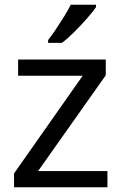

<svg xmlns="http://www.w3.org/2000/svg" viewBox="-20 -786 510 806"><path d="M431 0H39V-58L327 -468H56V-536H424V-470L140 -68H431ZM383 -756Q371 -738 346 -709.5Q321 -681 292.5 -652.5Q264 -624 240 -606H182V-618Q197 -637 214.5 -663Q232 -689 249 -716.5Q266 -744 277 -766H383Z"/></svg>

Font: Noto Sans Sharada
Style: Regular
Weight: 400
Designer: Monotype Design Team
Foundry: Monotype Imaging Inc.
Version: Version 2.006; ttfautohint (v1.8.4.7-5d5b)